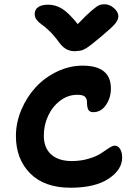

<svg xmlns="http://www.w3.org/2000/svg" viewBox="-20 -941 655 907"><path d="M473.1 -920.9Q498 -920.9 518.6 -902.6Q539.1 -884.3 539.1 -863.8Q539.1 -847.7 524.2 -829.3Q509.3 -811 453.1 -764.2Q446.8 -759.3 433.1 -748Q419.4 -736.8 415.5 -733.6Q411.6 -730.5 401.6 -722.9Q391.6 -715.3 387.7 -713.4Q383.8 -711.4 376 -707.3Q368.2 -703.1 362.5 -702.4Q356.9 -701.7 349.4 -700.4Q341.8 -699.2 333 -699.2Q308.6 -699.2 290 -710.7Q271.5 -722.2 252.9 -749Q232.9 -776.4 210.7 -797.1Q188.5 -817.9 175.3 -826.7Q162.1 -835.4 153.1 -847.4Q144 -859.4 144 -875Q144 -896 160.6 -907.5Q177.2 -918.9 208 -918.9Q242.2 -918.9 273.4 -899.7Q304.7 -880.4 347.2 -827.1Q388.7 -870.6 413.3 -891.4Q438 -912.1 448.5 -916.5Q459 -920.9 473.1 -920.9ZM313 -54.2Q189.5 -54.2 122.3 -122.1Q55.2 -189.9 55.2 -298.8Q55.2 -361.3 80.8 -422.1Q106.4 -482.9 148.7 -528.8Q190.9 -574.7 249.5 -602.8Q308.1 -630.9 370.1 -630.9Q503.9 -630.9 503.9 -522.9Q503.9 -479 480.7 -445.1Q457.5 -411.1 420.9 -411.1Q403.3 -411.1 397.2 -422.6Q391.1 -434.1 391.1 -456.1Q391.1 -474.1 381.8 -483.6Q372.6 -493.2 345.2 -493.2Q300.8 -493.2 263.9 -465.1Q227.1 -437 207 -393.1Q187 -349.1 187 -300.8Q187 -242.2 221.9 -211.2Q256.8 -180.2 318.8 -180.2Q362.8 -180.2 400.1 -191.7Q437.5 -203.1 457 -216.6Q476.6 -230 494.4 -241.5Q512.2 -252.9 522 -252.9Q538.1 -252.9 547.6 -236.8Q557.1 -220.7 557.1 -196.8Q557.1 -139.2 492.9 -96.7Q428.7 -54.2 313 -54.2Z"/></svg>

Font: Shantell Sans Irregular
Style: Regular
Weight: 600
Designer: Stephen Nixon, Anya Danilova, Shantell Martin
Foundry: Arrow Type
Version: Version 1.006;[9816181b4]